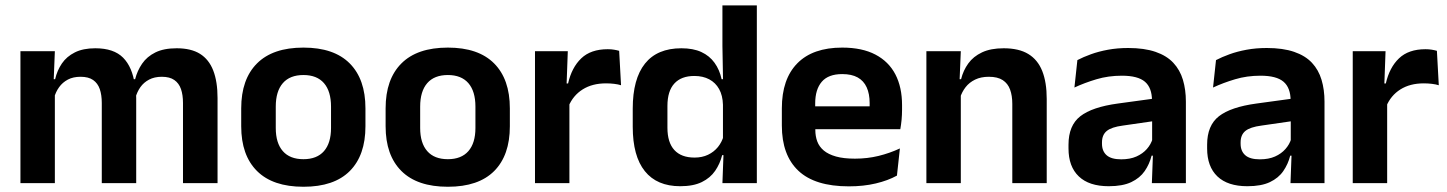

<svg xmlns="http://www.w3.org/2000/svg" viewBox="-20 -681 5382 714"><path d="M660.5 0V-298Q660.5 -328 653 -349.8Q645.5 -371.5 628.2 -383.5Q611 -395.5 581.5 -395.5Q554.5 -395.5 534.5 -385Q514.5 -374.5 502 -356.8Q489.5 -339 483.5 -316.5L469.5 -386.5H482.5Q490.5 -418 508.5 -444.2Q526.5 -470.5 557.8 -486Q589 -501.5 637 -501.5Q690.5 -501.5 723.8 -480.8Q757 -460 773 -418.8Q789 -377.5 789 -316.5V0ZM56 0V-490.5H184L179 -366L184 -360.5V0ZM358.5 0V-298Q358.5 -328 351 -349.8Q343.5 -371.5 326.2 -383.5Q309 -395.5 279.5 -395.5Q252 -395.5 232.2 -385Q212.5 -374.5 199.8 -356.8Q187 -339 181 -316.5L161 -386.5H185Q192.5 -419 210.2 -445Q228 -471 258.5 -486.2Q289 -501.5 334.5 -501.5Q403 -501.5 437.8 -466.5Q472.5 -431.5 481.5 -364.5Q483.5 -354.5 485 -341.2Q486.5 -328 486.5 -316.5V0Z M1108.5 13.5Q994.5 13.5 935.8 -45Q877 -103.5 877 -211.5V-278Q877 -386.5 935.8 -445.2Q994.5 -504 1108.5 -504Q1222 -504 1280.5 -445.2Q1339 -386.5 1339 -278V-211.5Q1339 -103.5 1280.8 -45Q1222.5 13.5 1108.5 13.5ZM1108.5 -89Q1158.5 -89 1184.8 -119Q1211 -149 1211 -205V-284.5Q1211 -341.5 1184.8 -371.8Q1158.5 -402 1108.5 -402Q1058 -402 1031.8 -371.8Q1005.5 -341.5 1005.5 -284.5V-205Q1005.5 -149 1031.8 -119Q1058 -89 1108.5 -89Z M1645.5 13.5Q1531.5 13.5 1472.8 -45Q1414 -103.5 1414 -211.5V-278Q1414 -386.5 1472.8 -445.2Q1531.5 -504 1645.5 -504Q1759 -504 1817.5 -445.2Q1876 -386.5 1876 -278V-211.5Q1876 -103.5 1817.8 -45Q1759.5 13.5 1645.5 13.5ZM1645.5 -89Q1695.5 -89 1721.8 -119Q1748 -149 1748 -205V-284.5Q1748 -341.5 1721.8 -371.8Q1695.5 -402 1645.5 -402Q1595 -402 1568.8 -371.8Q1542.5 -341.5 1542.5 -284.5V-205Q1542.5 -149 1568.8 -119Q1595 -89 1645.5 -89Z M2094 -285 2061.5 -370.5H2092.5Q2106 -430 2141.5 -464Q2177 -498 2240 -498Q2253 -498 2263.5 -496.2Q2274 -494.5 2282.5 -492L2289.5 -364Q2278.5 -367.5 2264 -369.2Q2249.5 -371 2233.5 -371Q2182.5 -371 2146.8 -348.5Q2111 -326 2094 -285ZM1969.5 0V-490.5H2091.5L2086 -340L2097.5 -335.5V0Z M2509.5 11.5Q2423 11.5 2378 -44.5Q2333 -100.5 2333 -209.5V-277Q2333 -387.5 2378.5 -444.5Q2424 -501.5 2514 -501.5Q2558 -501.5 2588.2 -487.5Q2618.5 -473.5 2637.2 -447.5Q2656 -421.5 2663.5 -386.5H2701L2668.5 -291.5Q2667.5 -326 2654.2 -349.8Q2641 -373.5 2617.5 -386Q2594 -398.5 2562 -398.5Q2513.5 -398.5 2487.8 -370.5Q2462 -342.5 2462 -287V-206Q2462 -151 2487.8 -123Q2513.5 -95 2563 -95Q2591 -95 2613 -105.5Q2635 -116 2649.8 -134.2Q2664.5 -152.5 2671 -175.5L2701.5 -104H2665.5Q2657.5 -72 2639.5 -45.8Q2621.5 -19.5 2590 -4Q2558.5 11.5 2509.5 11.5ZM2666.5 0 2671 -120 2668.5 -148.5V-349L2669 -369.5L2666.5 -510V-661H2794.5V0Z M3136.5 12Q3010.5 12 2949 -46Q2887.5 -104 2887.5 -214V-278Q2887.5 -387 2945 -445.5Q3002.5 -504 3112 -504Q3186 -504 3235.5 -478Q3285 -452 3309.8 -404.2Q3334.5 -356.5 3334.5 -290V-272.5Q3334.5 -254.5 3332.8 -235.8Q3331 -217 3328 -200.5H3212Q3213.5 -228 3213.8 -252.8Q3214 -277.5 3214 -297.5Q3214 -332 3203 -356.2Q3192 -380.5 3169.5 -393Q3147 -405.5 3112 -405.5Q3060.5 -405.5 3036 -377Q3011.5 -348.5 3011.5 -296V-250.5L3012 -236V-197.5Q3012 -174.5 3019.2 -155Q3026.5 -135.5 3043.5 -121.2Q3060.5 -107 3088.8 -99Q3117 -91 3159.5 -91Q3205.5 -91 3247.2 -101.2Q3289 -111.5 3326.5 -129L3315.5 -28Q3282 -9.5 3236.8 1.2Q3191.5 12 3136.5 12ZM2955.5 -200.5V-285.5H3302V-200.5Z M3744.5 0V-294.5Q3744.5 -325.5 3736.2 -348Q3728 -370.5 3709 -383Q3690 -395.5 3657 -395.5Q3628 -395.5 3606.2 -385Q3584.5 -374.5 3570.8 -356.8Q3557 -339 3550 -316.5L3530 -386.5H3554Q3562 -419 3580.8 -445Q3599.5 -471 3631.8 -486.2Q3664 -501.5 3712.5 -501.5Q3769 -501.5 3804 -480.2Q3839 -459 3855.8 -417Q3872.5 -375 3872.5 -313V0ZM3425 0V-490.5H3553L3548 -371L3553 -360.5V0Z M4263.5 0 4268 -120 4264.5 -131V-284.5L4264 -306.5Q4264 -354.5 4237.8 -377Q4211.5 -399.5 4152 -399.5Q4101.5 -399.5 4057.2 -386.2Q4013 -373 3975.5 -355.5L3986.5 -457.5Q4008.5 -469 4036.8 -479.2Q4065 -489.5 4100 -496Q4135 -502.5 4175.5 -502.5Q4235.5 -502.5 4277 -488.2Q4318.5 -474 4343.2 -447.5Q4368 -421 4379 -384.2Q4390 -347.5 4390 -303V0ZM4103 11.5Q4030 11.5 3991.8 -25Q3953.5 -61.5 3953.5 -129V-143Q3953.5 -214.5 3997.5 -248.8Q4041.5 -283 4137 -296L4276 -315L4283.5 -232.5L4155.5 -214Q4113.5 -208.5 4095.8 -194Q4078 -179.5 4078 -151.5V-146.5Q4078 -119 4095.2 -103.8Q4112.5 -88.5 4149.5 -88.5Q4182.5 -88.5 4206 -99Q4229.5 -109.5 4244.8 -126.8Q4260 -144 4266.5 -165.5L4284.5 -102H4262.5Q4254.5 -70.5 4236.8 -44.8Q4219 -19 4187 -3.8Q4155 11.5 4103 11.5Z M4779 0 4783.5 -120 4780 -131V-284.5L4779.5 -306.5Q4779.5 -354.5 4753.2 -377Q4727 -399.5 4667.5 -399.5Q4617 -399.5 4572.8 -386.2Q4528.5 -373 4491 -355.5L4502 -457.5Q4524 -469 4552.2 -479.2Q4580.5 -489.5 4615.5 -496Q4650.5 -502.5 4691 -502.5Q4751 -502.5 4792.5 -488.2Q4834 -474 4858.8 -447.5Q4883.5 -421 4894.5 -384.2Q4905.5 -347.5 4905.5 -303V0ZM4618.5 11.5Q4545.5 11.5 4507.2 -25Q4469 -61.5 4469 -129V-143Q4469 -214.5 4513 -248.8Q4557 -283 4652.5 -296L4791.5 -315L4799 -232.5L4671 -214Q4629 -208.5 4611.2 -194Q4593.5 -179.5 4593.5 -151.5V-146.5Q4593.5 -119 4610.8 -103.8Q4628 -88.5 4665 -88.5Q4698 -88.5 4721.5 -99Q4745 -109.5 4760.2 -126.8Q4775.5 -144 4782 -165.5L4800 -102H4778Q4770 -70.5 4752.2 -44.8Q4734.5 -19 4702.5 -3.8Q4670.5 11.5 4618.5 11.5Z M5135 -285 5102.5 -370.5H5133.5Q5147 -430 5182.5 -464Q5218 -498 5281 -498Q5294 -498 5304.5 -496.2Q5315 -494.5 5323.5 -492L5330.5 -364Q5319.5 -367.5 5305 -369.2Q5290.5 -371 5274.5 -371Q5223.5 -371 5187.8 -348.5Q5152 -326 5135 -285ZM5010.5 0V-490.5H5132.5L5127 -340L5138.5 -335.5V0Z"/></svg>

Font: Anek Telugu Medium SemiBold
Style: Regular
Weight: 600
Version: Version 1.003